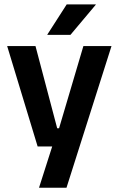

<svg xmlns="http://www.w3.org/2000/svg" viewBox="-20 -706 555 898"><path d="M316 -106 247.5 -76.5 370 -490.5H501.5L291 172H162.5L239.5 -69L299 -21H156L13.5 -490.5H146L247.5 -106ZM292 -685.5H428V-684L309.5 -543H201.5V-544.5Z"/></svg>

Font: Anek Telugu SemiBold
Style: Regular
Weight: 600
Designer: Omkar Bhoir (Telugu), Yesha Goshar (Latin)
Foundry: Ek Type
Version: Version 1.003